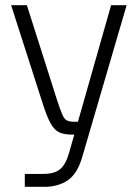

<svg xmlns="http://www.w3.org/2000/svg" viewBox="-20 -521 533 743"><path d="M410 -501H470L299 84Q280 151 242.5 176.5Q205 202 152 202H76V152H147Q191 152 213 133.5Q235 115 248 68ZM84 -501 201 -133Q213 -97 220.5 -79Q228 -61 238 -55.5Q248 -50 265 -50H305V0H260Q229 0 210 -8.5Q191 -17 176.5 -42.5Q162 -68 146 -118L23 -501Z"/></svg>

Font: 42dot Sans Light Light
Style: Regular
Weight: 300
Version: Version 1.000